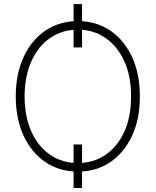

<svg xmlns="http://www.w3.org/2000/svg" viewBox="-20 -842 772 953"><path d="M387.2 -125V91.3H345.2V-125ZM387.2 -821.8V-606.9H345.2V-821.8ZM674.3 -363.3Q674.3 -251 635 -167Q595.7 -83 526.4 -36.6Q457 9.8 366.7 9.8Q275.9 9.8 206.3 -36.9Q136.7 -83.5 97.7 -167.5Q58.6 -251.5 58.1 -363.3Q58.6 -476.1 97.7 -560.1Q136.7 -644 206.3 -690.7Q275.9 -737.3 366.7 -737.3Q457 -737.3 526.4 -690.7Q595.7 -644 635 -560.1Q674.3 -476.1 674.3 -363.3ZM630.4 -363.3Q630.9 -464.4 596.7 -538.8Q562.5 -613.3 502.9 -654.1Q443.4 -694.8 366.7 -694.8Q289.6 -694.8 230 -654.3Q170.4 -613.8 136.5 -539.6Q102.5 -465.3 102.1 -363.3Q102.5 -262.7 136 -188.5Q169.4 -114.3 229.2 -73.5Q289.1 -32.7 366.7 -32.7Q443.4 -32.7 503.2 -73.2Q563 -113.8 596.9 -188.2Q630.9 -262.7 630.4 -363.3Z"/></svg>

Font: Inter Tight ExtraLight
Style: Regular
Weight: 250
Designer: Rasmus Andersson
Foundry: rsms
Version: Version 3.004